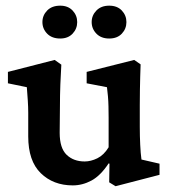

<svg xmlns="http://www.w3.org/2000/svg" viewBox="-20 -642 595 674"><path d="M476.6 -82 540 -67.4V-28.3L385.7 11.7L363.3 -2L364.3 -67.4L361.3 -68.4Q333 -25.4 301.3 -8.3Q269.5 8.8 235.4 8.8Q167 8.8 123 -34.2Q79.1 -77.1 79.1 -163.1V-246.1Q79.1 -265.6 77.6 -288.6Q76.2 -311.5 74.2 -335.9L7.8 -349.6V-389.6L171.9 -431.6L195.3 -415Q193.4 -385.7 191.9 -346.7Q190.4 -307.6 190.4 -266.6L189.5 -175.8Q189.5 -122.1 213.9 -98.6Q238.3 -75.2 277.3 -75.2Q298.8 -75.2 321.8 -86.4Q344.7 -97.7 361.3 -125V-229.5Q361.3 -250 360.8 -268.6Q360.4 -287.1 358.9 -304.2Q357.4 -321.3 355.5 -335.9L284.2 -349.6V-389.6L451.2 -431.6L473.6 -416Q472.7 -394.5 472.2 -373Q471.7 -351.6 471.2 -327.1Q470.7 -302.7 470.7 -272.5V-197.3Q470.7 -164.1 472.2 -133.8Q473.6 -103.5 476.6 -82ZM191.4 -506.8Q162.1 -506.8 145.5 -523.9Q128.9 -541 128.9 -564.5Q128.9 -587.9 145.5 -605Q162.1 -622.1 191.4 -622.1Q218.8 -622.1 234.9 -605Q251 -587.9 251 -564.5Q251 -541 234.9 -523.9Q218.8 -506.8 191.4 -506.8ZM363.3 -506.8Q335 -506.8 318.4 -523.9Q301.8 -541 301.8 -564.5Q301.8 -587.9 318.4 -605Q335 -622.1 363.3 -622.1Q391.6 -622.1 407.7 -605Q423.8 -587.9 423.8 -564.5Q423.8 -541 407.7 -523.9Q391.6 -506.8 363.3 -506.8Z"/></svg>

Font: Crimson Pro ExtraLight SemiBold
Style: Regular
Weight: 600
Version: Version 1.002